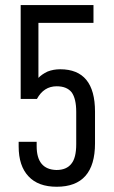

<svg xmlns="http://www.w3.org/2000/svg" viewBox="-20 -710 437 739"><path d="M51.8 -146.5V-164.1H121.1V-147.5Q121.1 -57.6 197.3 -55.7Q236.3 -55.7 254.9 -80.1Q273.4 -102.5 273.4 -155.3V-279.3Q273.4 -330.1 255.9 -354.5Q237.3 -377.9 198.2 -377.9Q148.4 -377.9 122.1 -329.1H59.6V-690.4H339.8V-622.1H127.9V-410.2Q140.6 -423.8 163.1 -434.6Q185.5 -443.4 211.9 -443.4Q345.7 -443.4 345.7 -280.3V-158.2Q345.7 8.8 198.2 8.8Q127 8.8 89.8 -31.2Q51.8 -71.3 51.8 -146.5Z"/></svg>

Font: Dinish Condensed
Style: Regular
Weight: 400
Width: 3
Designer: Bert Driehuis
Foundry: Playbeing
Version: Version 3.006; git-39231f3c-release